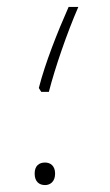

<svg xmlns="http://www.w3.org/2000/svg" viewBox="-20 -520 316 554"><path d="M99 -255H121C139 -325 173 -424 206 -500H178C146 -428 110 -337 92 -266ZM110 14C125 14 139 4 139 -19C139 -42 125 -51 110 -51C93 -51 80 -42 80 -19C80 4 93 14 110 14Z"/></svg>

Font: Noto Sans Arabic UI XCn Th
Style: Regular
Weight: 100
Width: 2
Designer: Monotype Design Team, Nadine Chahine and Nizar Qandah
Foundry: Monotype Imaging Inc.
Version: Version 2.010